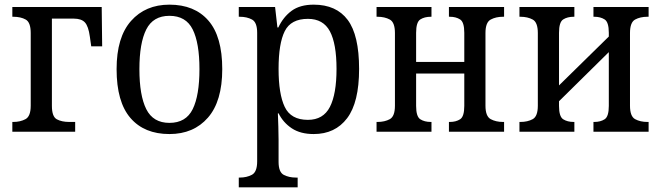

<svg xmlns="http://www.w3.org/2000/svg" viewBox="-20 -566 2839 825"><path d="M33 0V-42H37Q67 -42 89.5 -54Q112 -66 112 -112V-424Q112 -470 90.5 -482Q69 -494 37 -494H33V-536H417L419 -367H372L366 -409Q360 -453 345 -469.5Q330 -486 297 -486H203V-111Q203 -65 224 -53.5Q245 -42 278 -42H303V0Z M708 10Q600 10 540.5 -59Q481 -128 481 -269Q481 -406 543 -476Q605 -546 708 -546Q816 -546 875.5 -477.5Q935 -409 935 -269Q935 -131 873.5 -60.5Q812 10 708 10ZM708 -38Q779 -38 808 -97Q837 -156 837 -269Q837 -381 808 -439.5Q779 -498 708 -498Q638 -498 608.5 -439.5Q579 -381 579 -269Q579 -156 608.5 -97Q638 -38 708 -38Z M1006 239V197H1010Q1040 197 1062.5 185Q1085 173 1085 127V-425Q1085 -470 1063 -482Q1041 -494 1010 -494H1006V-536H1162L1172 -448H1176Q1197 -493 1233 -519.5Q1269 -546 1328 -546Q1425 -546 1474 -480.5Q1523 -415 1523 -270Q1523 -126 1471.5 -58Q1420 10 1328 10Q1271 10 1234 -14.5Q1197 -39 1177 -79H1174Q1175 -53 1176 -21.5Q1177 10 1177 34V129Q1177 174 1199.5 185.5Q1222 197 1251 197H1259V239ZM1303 -51Q1369 -51 1397.5 -106.5Q1426 -162 1426 -270Q1426 -378 1397.5 -431.5Q1369 -485 1303 -485Q1230 -485 1203.5 -432Q1177 -379 1177 -270Q1177 -162 1203.5 -106.5Q1230 -51 1303 -51Z M1598 0V-42H1602Q1633 -42 1655 -54Q1677 -66 1677 -112V-424Q1677 -470 1655 -482Q1633 -494 1602 -494H1598V-536H1834V-494H1831Q1804 -494 1786 -482.5Q1768 -471 1768 -425V-300H1975V-425Q1975 -471 1957 -482.5Q1939 -494 1913 -494H1909V-536H2146V-494H2141Q2111 -494 2088.5 -482Q2066 -470 2066 -424V-112Q2066 -66 2088.5 -54Q2111 -42 2141 -42H2146V0H1909V-42H1913Q1939 -42 1957 -53.5Q1975 -65 1975 -111V-250H1768V-111Q1768 -65 1786 -53.5Q1804 -42 1831 -42H1834V0Z M2212 0V-42H2216Q2247 -42 2269 -54Q2291 -66 2291 -112V-424Q2291 -470 2269 -482Q2247 -494 2216 -494H2212V-536H2448V-494H2445Q2418 -494 2400 -482.5Q2382 -471 2382 -425V-199L2596 -409V-425Q2596 -471 2578 -482.5Q2560 -494 2534 -494H2530V-536H2767V-494H2762Q2731 -494 2709 -482Q2687 -470 2687 -424V-112Q2687 -66 2709 -54Q2731 -42 2762 -42H2767V0H2530V-42H2534Q2560 -42 2578 -53.5Q2596 -65 2596 -111V-342L2382 -131V-111Q2382 -65 2400 -53.5Q2418 -42 2445 -42H2448V0Z"/></svg>

Font: Noto Serif SemiCondensed
Style: Regular
Weight: 400
Width: 4
Designer: Monotype Design Team
Foundry: Monotype Imaging Inc.
Version: Version 2.013